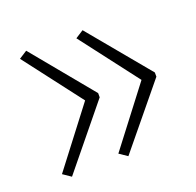

<svg xmlns="http://www.w3.org/2000/svg" viewBox="-80 -556 573 560"><g transform="rotate(-20 206.5 -276.5)"><path d="M385 -271 229 -81 204 -98 341 -277 204 -456 229 -472 385 -284ZM209 -271 54 -81 29 -98 166 -277 29 -456 54 -472 209 -284Z"/></g></svg>

Font: Noto Sans Arabic UI XLt
Style: Regular
Weight: 200
Designer: Monotype Design Team, Nadine Chahine and Nizar Qandah
Foundry: Monotype Imaging Inc.
Version: Version 2.010; ttfautohint (v1.8.4.7-5d5b)